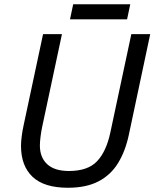

<svg xmlns="http://www.w3.org/2000/svg" viewBox="-20 -875 728 905"><path d="M300 10Q188 10 133.5 -41.5Q79 -93 79 -188Q79 -205 82 -230Q85 -255 91 -283L183 -714H272L179 -278Q174 -255 171 -230Q168 -205 168 -189Q168 -133 202.5 -101Q237 -69 305 -69Q394 -69 437.5 -115Q481 -161 500 -250L599 -714H688L588 -243Q572 -165 537.5 -108Q503 -51 445 -20.5Q387 10 300 10ZM310 -784 325 -855H594L579 -784Z"/></svg>

Font: Noto IKEA Latin
Style: Italic
Weight: 400
Italic angle: -12°
Designer: Monotype Design Team
Foundry: Monotype Imaging Inc.
Version: Version 1.0